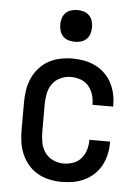

<svg xmlns="http://www.w3.org/2000/svg" viewBox="-53 -781 607 831"><g transform="rotate(5 250.0 -365.5)"><path d="M247 8Q220 8 193.5 2.5Q167 -3 143.5 -16Q120 -29 102 -49.5Q84 -70 73 -95Q62 -120 58 -146.5Q54 -173 54 -200V-320Q54 -347 58 -373.5Q62 -400 73 -425Q84 -450 102 -470.5Q120 -491 143.5 -504Q167 -517 193.5 -522.5Q220 -528 247 -528Q272 -528 297 -523.5Q322 -519 345 -508Q368 -497 386.5 -479.5Q405 -462 417 -439.5Q429 -417 434.5 -392.5Q440 -368 440 -342V-336H350V-340Q350 -361 343.5 -381.5Q337 -402 323 -418Q309 -434 288.5 -441Q268 -448 247 -448Q224 -448 202 -438Q180 -428 166.5 -409Q153 -390 148.5 -366.5Q144 -343 144 -320V-200Q144 -177 148.5 -153.5Q153 -130 166.5 -111Q180 -92 202 -82Q224 -72 247 -72Q268 -72 288.5 -79Q309 -86 323 -102Q337 -118 343.5 -138.5Q350 -159 350 -180V-184H440V-178Q440 -152 434.5 -127.5Q429 -103 417 -80.5Q405 -58 386.5 -40.5Q368 -23 345 -12Q322 -1 297 3.5Q272 8 247 8ZM250 -601Q236 -601 222.5 -605Q209 -609 199 -619Q189 -629 185 -642.5Q181 -656 181 -670Q181 -684 185 -697.5Q189 -711 199 -721Q209 -731 222.5 -735Q236 -739 250 -739Q264 -739 277.5 -735Q291 -731 301 -721Q311 -711 315 -697.5Q319 -684 319 -670Q319 -656 315 -642.5Q311 -629 301 -619Q291 -609 277.5 -605Q264 -601 250 -601Z"/></g></svg>

Font: Iosevka Term Curly Medium
Style: Regular
Weight: 500
Designer: Belleve Invis
Foundry: Belleve Invis
Version: Version 32.3.0